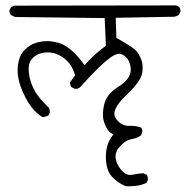

<svg xmlns="http://www.w3.org/2000/svg" viewBox="-20 -564 674 696"><path d="M454.1 -107.9H446.8Q418 -107.9 399.9 -134.8Q394.5 -142.1 394.5 -151.4Q394.5 -178.2 438.5 -219.7Q467.3 -247.1 481.4 -268.1Q493.2 -285.6 495.1 -297.4Q497.1 -309.1 497.1 -318.8Q497.1 -335.9 491.2 -350.1Q482.4 -372.1 469.7 -383.8Q457 -395.5 401.9 -426.8L399.4 -499.5L612.3 -503.4Q621.1 -504.9 628.4 -510.3L634.3 -522Q634.3 -522.5 634.3 -522.5Q634.3 -532.2 629.4 -539.1L618.2 -544.4L30.3 -543.5L20 -537.6L14.2 -526.9Q14.2 -526.4 14.2 -523.9Q14.2 -521.5 15.4 -517.3Q16.6 -513.2 19 -509.8L34.2 -502.4L359.4 -498.5L363.8 -398.4Q322.8 -367.7 293.5 -335.4L286.6 -327.6L280.3 -335.9Q262.2 -360.8 243.9 -377.2Q225.6 -393.6 209.5 -401.9Q193.8 -410.2 168.5 -413.6Q160.2 -415 151.4 -415Q134.3 -415 118.7 -411.1Q103 -407.2 91.3 -400.4Q79.1 -393.1 68.8 -382.8Q47.9 -361.3 44.4 -320.8Q43.9 -314.9 43.9 -308.6Q43.9 -272.5 62 -232.4Q83 -184.6 106 -162.1Q126 -142.1 136.2 -139.2Q147 -141.1 155.8 -145.5L160.6 -156.2Q160.6 -157.2 160.6 -157.7Q160.6 -168.5 155.8 -174.8Q117.2 -210.9 102.3 -241.5Q87.4 -272 84.5 -302.2Q84 -307.6 84 -314.9Q84 -322.3 85.9 -331.1Q89.4 -344.2 99.1 -354Q119.1 -374 152.8 -374Q169.9 -374 185.1 -368.2Q206.5 -359.9 224.1 -342.3Q241.7 -324.7 251 -295.4L252.4 -291.5L233.9 -265.6Q233.9 -265.6 233.9 -265.1Q233.9 -254.9 238.8 -248.5L250.5 -242.2Q252.9 -242.2 254.2 -242.2Q255.4 -242.2 256.8 -242.2Q258.3 -242.2 260.3 -242.4Q262.2 -242.7 263.7 -243.7Q267.6 -245.1 270.5 -248Q348.6 -335.4 386.2 -359.4Q401.9 -369.1 412.1 -369.1Q415 -369.1 418.9 -368.2Q449.2 -356.4 453.6 -318.4Q454.1 -315.4 454.1 -312Q454.1 -277.3 408.2 -249Q365.7 -222.2 357.4 -184.1Q353 -166.5 353 -149.4Q353 -132.3 358.9 -116.7Q369.1 -88.9 382.8 -81.5L391.1 -77.1L385.7 -69.3Q363.8 -39.6 363.8 3.9Q363.8 52.2 385.7 76.2Q407.7 99.6 435.5 110.8Q440.4 111.3 445.3 111.3Q461.9 111.3 478.5 108.9Q495.1 106.4 511.2 98.6L516.1 87.9Q516.1 86.9 516.1 84.2Q516.1 81.5 515.1 77.4Q514.2 73.2 512.2 69.8L500 64Q482.4 64.5 461.4 69.3Q457 70.3 452.6 70.3Q429.2 70.3 409.7 38.1Q398.9 20 398.9 2.9Q398.9 -14.2 411.1 -28.8Q433.1 -55.7 457 -59.6Q475.1 -62.5 490.7 -72.8L495.6 -84.5Q496.1 -85.9 496.1 -87.4Q496.1 -95.7 491.7 -101.6Q474.1 -107.9 454.1 -107.9Z"/></svg>

Font: NaikaiFont
Style: Light
Weight: 300
Version: Version 1.89